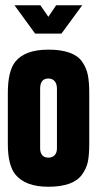

<svg xmlns="http://www.w3.org/2000/svg" viewBox="-20 -711 370 731"><path d="M319.8 -163.1Q319.8 -121.1 314.5 -95.2Q309.1 -69.3 292 -45.9Q258.8 0 164.1 0Q77.1 0 39.1 -45.9Q9.8 -81.5 9.8 -163.1V-356.9Q9.8 -441.4 39.1 -477.1Q76.2 -522 164.1 -522Q259.3 -522 292 -477.1Q308.6 -453.6 314.2 -426.5Q319.8 -399.4 319.8 -356.9ZM35.2 -690.9H133.8L164.1 -647L193.8 -690.9H293L213.9 -583H113.8ZM132.8 -146Q132.8 -129.4 140.9 -120.1Q148.9 -110.8 164.1 -110.8Q179.2 -110.8 188 -120.1Q196.8 -129.4 196.8 -146V-373Q196.8 -392.1 188 -402.1Q179.2 -412.1 164.1 -412.1Q132.8 -412.1 132.8 -373Z"/></svg>

Font: Quaderni
Style: Regular
Weight: 400
Designer: Romain Laurent, Daphné Lejeune, Alexandre D’Hubert
Foundry: ESAD Valence
Version: Version 1.000;FEAKit 1.0